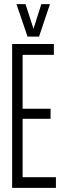

<svg xmlns="http://www.w3.org/2000/svg" viewBox="-20 -914 304 934"><path d="M39 0V-700H242V-647H90V-385H226V-336H90V-52H252V0ZM223 -894 170 -736H114L60 -894H104L143 -774L181 -894Z"/></svg>

Font: Georama ExtraCondensed Light
Style: Regular
Weight: 300
Width: 2
Designer: Jean-Baptiste Levee
Foundry: Production Type
Version: Version 1.000